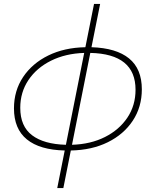

<svg xmlns="http://www.w3.org/2000/svg" viewBox="-20 -762 793 976"><path d="M271 194 309 3Q182 0 116.5 -53.5Q51 -107 51 -211Q51 -301 97.5 -370.5Q144 -440 225.5 -480Q307 -520 414 -522L458 -742H489L445 -522Q571 -518 636 -465Q701 -412 701 -308Q701 -218 655 -148.5Q609 -79 528 -39Q447 1 340 3L302 194ZM315 -26 408 -493Q313 -490 239.5 -453.5Q166 -417 124.5 -355Q83 -293 83 -214Q83 -120 143 -74.5Q203 -29 315 -26ZM439 -493 346 -26Q441 -29 513.5 -65.5Q586 -102 627.5 -164Q669 -226 669 -306Q669 -488 439 -493Z"/></svg>

Font: Montserrat ExtraLight
Style: Italic
Weight: 200
Italic angle: -11.3°
Designer: Julieta Ulanovsky
Foundry: Julieta Ulanovsky
Version: Version 9.000; ttfautohint (v1.8.4.7-5d5b)